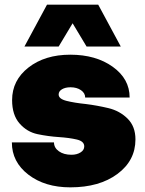

<svg xmlns="http://www.w3.org/2000/svg" viewBox="-20 -780 622 825"><path d="M282 25Q173 25 102 -29.5Q31 -84 31 -168H212Q212 -145 233 -130Q254 -115 287 -115Q310 -115 326 -125Q342 -135 342 -151Q342 -173 310 -180.5Q278 -188 233 -191Q187 -194 141.5 -203.5Q96 -213 64 -249.5Q32 -286 32 -350Q32 -435 102.5 -490Q173 -545 282 -545Q392 -545 464.5 -493Q537 -441 537 -361H346Q346 -380 328 -392.5Q310 -405 283 -405Q261 -405 246.5 -396.5Q232 -388 232 -374Q232 -355 266 -346.5Q300 -338 349 -333Q397 -327 445.5 -315.5Q494 -304 528 -270.5Q562 -237 562 -181Q562 -90 484.5 -32.5Q407 25 282 25ZM232 -580H85L182 -760H402L499 -580H352L292 -680Z"/></svg>

Font: Metropolitano Black
Style: Regular
Weight: 900
Designer: Fonts by Alex Slobzheninov & Chris M. Simpson / Changes by Cristiano Sobral
Foundry: Fonts by Alex Slobzheninov & Chris M. Simpson / Changes by Cristiano Sobral
Version: Version 1.00;August 30, 2020;FontCreator 13.0.0.2681 64-bit